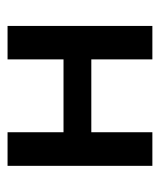

<svg xmlns="http://www.w3.org/2000/svg" viewBox="23 -452 429 516"><g transform="rotate(-90 238.0 -194.5)"><path d="M335.9 -389.2H425.8V0H335.9V-164.1H140.1V0H49.8V-389.2H140.1V-238.8H335.9Z"/></g></svg>

Font: Neutral Grotesk
Style: Regular
Weight: 400
Designer: Nawras Khrais
Foundry: Nawras Khrais
Version: Version 1.000;PS 001.000;hotconv 1.0.88;makeotf.lib2.5.64775